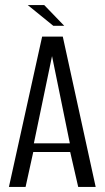

<svg xmlns="http://www.w3.org/2000/svg" viewBox="-20 -735 411 755"><path d="M15.1 0 145.7 -591H226.9L356.2 0H287.5L256 -137.3H110.8L80.6 0ZM113.2 -171.5H254.6L184.6 -514.4ZM189.5 -633.6 89 -715.2H153.8L232.5 -633.6Z"/></svg>

Font: Alumni Sans SC Thin
Style: Regular
Weight: 100
Designer: Robert E. Leuschke
Foundry: Robert E. Leuschke
Version: Version 1.018